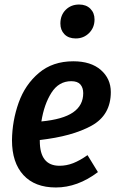

<svg xmlns="http://www.w3.org/2000/svg" viewBox="-20 -814 523 849"><path d="M470 -407Q470 -305 384.5 -258Q299 -211 156 -195V-191Q156 -81 243 -81Q274 -81 303.5 -92.5Q333 -104 367 -128L413 -53Q323 15 227 15Q134 15 83.5 -40Q33 -95 33 -194Q34 -280 62.5 -360Q91 -440 152 -491.5Q213 -543 304 -543Q382 -543 426 -504.5Q470 -466 470 -407ZM348 -402Q348 -426 335.5 -440.5Q323 -455 295 -455Q240 -455 207.5 -404Q175 -353 163 -277Q258 -286 303 -317Q348 -348 348 -402ZM247 -710Q247 -747 270.5 -770.5Q294 -794 330 -794Q361 -794 379.5 -775.5Q398 -757 398 -728Q398 -692 374 -668Q350 -644 315 -644Q283 -644 265 -662.5Q247 -681 247 -710Z"/></svg>

Font: Fira Sans Condensed Medium
Style: Italic
Weight: 500
Width: 3
Italic angle: -8°
Designer: bBox Type GmbH & Carrois Corporate GbR & Edenspiekermann AG
Foundry: bBox Type GmbH & Carrois Corporate GbR & Edenspiekermann AG
Version: Version 4.301